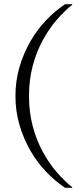

<svg xmlns="http://www.w3.org/2000/svg" viewBox="-20 -770 381 920"><path d="M119 -310Q119 -387 136.5 -453.5Q154 -520 184 -575.5Q214 -631 251 -674Q288 -717 326 -747V-750H292Q244 -718 201 -673Q158 -628 125.5 -571.5Q93 -515 73.5 -449Q54 -383 54 -310Q54 -237 73.5 -171Q93 -105 125.5 -48.5Q158 8 201 53Q244 98 292 130H326V127Q288 97 251 54Q214 11 184 -44.5Q154 -100 136.5 -166.5Q119 -233 119 -310Z"/></svg>

Font: Roboto Serif 120pt Expanded Light
Style: Regular
Weight: 300
Width: 7
Designer: Greg Gazdowicz
Foundry: Commercial Type
Version: Version 1.008